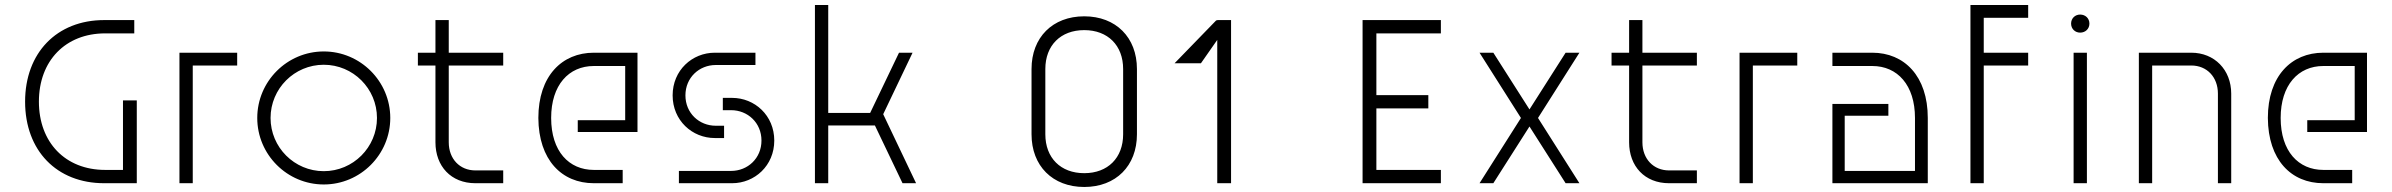

<svg xmlns="http://www.w3.org/2000/svg" viewBox="-20 -730 9531 765"><path d="M395 0H525V-330H470V-53H399C240 -53 135 -163 135 -325C135 -488 241 -597 399 -597H515V-650H395C206 -650 80 -519 80 -325C80 -130 206 0 395 0Z M925 -469V-520H695V0H748V-469Z M1270 -48C1153 -48 1058 -143 1058 -260C1058 -377 1153 -472 1270 -472C1387 -472 1482 -377 1482 -260C1482 -143 1387 -48 1270 -48ZM1005 -260C1005 -114 1124 5 1270 5C1416 5 1535 -114 1535 -260C1535 -406 1416 -525 1270 -525C1124 -525 1005 -406 1005 -260Z M1645 -520V-469H1715V-163C1715 -68 1777 0 1874 0H1985V-51H1874C1812 -51 1768 -97 1768 -163V-469H1985V-520H1768V-650H1715V-520Z M2125 -260C2126 -93 2218 0 2346 0H2461V-53H2346C2247 -53 2176 -127 2176 -260C2176 -391 2246 -467 2346 -467H2471V-251H2282V-204H2520V-520H2346C2219 -520 2125 -427 2125 -260Z M2711 -350C2711 -421 2766 -471 2832 -471H2990V-520H2828C2738 -520 2660 -450 2660 -350C2660 -250 2738 -180 2828 -180H2865V-229H2832C2766 -229 2711 -279 2711 -350ZM2685 0H2897C2987 0 3065 -70 3065 -170C3065 -270 2987 -340 2897 -340H2860V-291H2893C2959 -291 3014 -241 3014 -170C3014 -99 2959 -49 2893 -49H2685Z M3562 -520 3447 -280H3280V-710H3227V0H3280V-230H3466L3576 0H3630L3499 -275L3616 -520Z M4090 -455V-195C4090 -69 4174 15 4300 15C4426 15 4510 -69 4510 -195V-455C4510 -581 4426 -665 4300 -665C4174 -665 4090 -581 4090 -455ZM4145 -195V-455C4145 -549 4206 -610 4300 -610C4394 -610 4455 -549 4455 -455V-195C4455 -101 4394 -40 4300 -40C4206 -40 4145 -101 4145 -195Z M4660 -478H4765L4830 -571V0H4885V-650H4830V-649H4826Z M5409 -650V0H5721V-53H5464V-298H5671V-351H5464V-597H5721V-650Z M6218 -520 6074 -294 5930 -520H5875L6040 -260L5875 0H5930L6074 -226L6218 0H6273L6108 -260L6273 -520Z M6401 -520V-469H6471V-163C6471 -68 6533 0 6630 0H6741V-51H6630C6568 -51 6524 -97 6524 -163V-469H6741V-520H6524V-650H6471V-520Z M7141 -469V-520H6911V0H6964V-469Z M7610 -260V-49H7330V-269H7504V-316H7281V0H7661V-260C7661 -427 7567 -520 7440 -520H7281V-467H7440C7540 -467 7610 -391 7610 -260Z M8061 -659V-710H7831V0H7884V-469H8061V-520H7884V-659Z M8242 0H8295V-520H8242ZM8232 -636C8232 -615 8248 -600 8268 -600C8289 -600 8305 -615 8305 -636C8305 -657 8289 -672 8268 -672C8248 -672 8232 -657 8232 -636Z M8502 0H8555V-469H8711C8773 -469 8817 -423 8817 -357V0H8870V-357C8870 -452 8803 -520 8711 -520H8502Z M9016 -260C9017 -93 9109 0 9237 0H9352V-53H9237C9138 -53 9067 -127 9067 -260C9067 -391 9137 -467 9237 -467H9362V-251H9173V-204H9411V-520H9237C9110 -520 9016 -427 9016 -260Z"/></svg>

Font: Grotesk 01 Extrafine
Style: Bold
Weight: 400
Designer: Frank Adebiaye, contributions by Jérémy Landes, Ariel Martín Pérez
Foundry: Velvetyne Type Foundry
Version: Version 3.000;Glyphs 3.1.2 (3150)